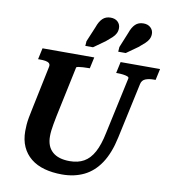

<svg xmlns="http://www.w3.org/2000/svg" viewBox="-102 -1050 1030 1155"><g transform="rotate(10 413.0 -473.0)"><path d="M262 -324Q256 -294 252 -271.5Q248 -249 246 -231.5Q244 -214 244 -197Q244 -166 253 -142.5Q262 -119 280.5 -102.5Q299 -86 325.5 -78Q352 -70 386 -70Q437 -70 473 -90.5Q509 -111 533.5 -156Q558 -201 573 -275L648 -622Q649 -629 638.5 -633Q628 -637 611.5 -639Q595 -641 579 -641H570L585 -710H826L811 -641H800Q770 -641 749 -632.5Q728 -624 723 -600L650 -262Q629 -163 588 -101.5Q547 -40 488 -11.5Q429 17 355 17Q295 17 246.5 3.5Q198 -10 163.5 -38Q129 -66 110.5 -107Q92 -148 92 -202Q92 -221 93.5 -241Q95 -261 99.5 -286Q104 -311 111 -343L166 -607Q169 -621 161.5 -628.5Q154 -636 139 -638.5Q124 -641 104 -641H93L108 -710H424L409 -641H400Q384 -641 367.5 -640Q351 -639 339.5 -637Q328 -635 327 -631ZM400 -891Q412 -926 431 -944.5Q450 -963 480 -963Q508 -963 524 -947.5Q540 -932 540 -909Q540 -892 533 -877.5Q526 -863 511.5 -849.5Q497 -836 475 -818L406 -769H359L361 -798ZM600 -891Q612 -926 631 -944.5Q650 -963 681 -963Q708 -963 724.5 -947.5Q741 -932 741 -909Q741 -892 733.5 -877.5Q726 -863 711.5 -849.5Q697 -836 675 -818L606 -769H560L562 -798Z"/></g></svg>

Font: Roboto Serif SemiBold
Style: Italic
Weight: 600
Italic angle: -10°
Version: Version 1.007